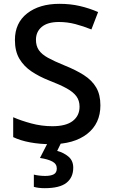

<svg xmlns="http://www.w3.org/2000/svg" viewBox="-20 -744 590 1004"><path d="M505 -193Q505 -98 436 -44Q367 10 247 10Q189 10 137.5 0.5Q86 -9 49 -27V-131Q90 -113 144 -98.5Q198 -84 254 -84Q325 -84 360.5 -111.5Q396 -139 396 -186Q396 -218 379.5 -240.5Q363 -263 328.5 -282Q294 -301 237 -323Q186 -343 145.5 -370Q105 -397 81.5 -436.5Q58 -476 58 -535Q58 -624 122 -674Q186 -724 291 -724Q348 -724 397.5 -712.5Q447 -701 493 -681L458 -590Q416 -607 374 -618Q332 -629 288 -629Q229 -629 198.5 -603.5Q168 -578 168 -536Q168 -504 183 -482Q198 -460 230.5 -442Q263 -424 317 -402Q377 -378 419 -351Q461 -324 483 -286.5Q505 -249 505 -193ZM363 133Q363 184 327.5 212Q292 240 214 240Q180 240 157 233V169Q168 172 184.5 174Q201 176 216 176Q245 176 261 167.5Q277 159 277 137Q277 113 253.5 100.5Q230 88 189 82L231 0H301L279 45Q313 54 338 75Q363 96 363 133Z"/></svg>

Font: Noto Sans Sora Sompeng Medium
Style: Regular
Weight: 500
Designer: Monotype Design Team. David Williams.
Foundry: Monotype Imaging Inc.
Version: Version 2.101; ttfautohint (v1.8.4.7-5d5b)